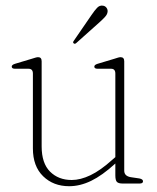

<svg xmlns="http://www.w3.org/2000/svg" viewBox="-20 -650 556 680"><path d="M96.5 -124.5V-389.5Q96.5 -406.5 81 -406.5H33.5Q21.5 -406.5 21.5 -414Q21.5 -420.5 33 -424L93 -442Q100.5 -444.5 106 -446Q111.5 -447.5 115 -447.5Q127.5 -447.5 127.5 -433V-131.5Q127.5 -72 157.2 -42.2Q187 -12.5 234 -12.5Q265 -12.5 300.5 -29.5Q336 -46.5 377.5 -84L388.5 -93.5V-389.5Q388.5 -406.5 373.5 -406.5H326Q314 -406.5 314 -414Q314 -420.5 325.5 -424L385.5 -442Q393 -444.5 398.2 -446Q403.5 -447.5 407 -447.5Q420 -447.5 420 -433V-45.5Q420 -26.5 443 -22.5L473.5 -18Q486.5 -15.5 486.5 -8Q486.5 0 474.5 0H414.5Q399.5 0 394 -5.8Q388.5 -11.5 388.5 -29V-71L387.5 -70Q342 -28.5 302.8 -9.5Q263.5 9.5 225 9.5Q169 9.5 132.8 -25.8Q96.5 -61 96.5 -124.5ZM303.5 -596Q315 -613 323.8 -622.2Q332.5 -631.5 344 -630Q352.5 -629 357.2 -622.5Q362 -616 361 -608Q360 -599 352.2 -590.5Q344.5 -582 334 -572.5L250 -497.5Q245 -493 241 -496.5Q236.5 -499.5 242 -506.5Z"/></svg>

Font: Fraunces 72pt S050 Thin
Style: Regular
Weight: 100
Version: Version 1.000; ttfautohint (v1.8.3)